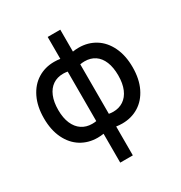

<svg xmlns="http://www.w3.org/2000/svg" viewBox="-212 -864 1171 1241"><g transform="rotate(-30 374.0 -244.0)"><path d="M324 9.5Q302.5 13 279 13Q210.5 13 156.2 -20.5Q102 -54 71 -118Q40 -182 40 -269.5Q40 -357 71 -421.2Q102 -485.5 156.2 -519.2Q210.5 -553 279 -553Q302.5 -553 324 -549.5V-713H418V-549.5Q439.5 -553 463 -553Q531.5 -553 585.8 -519.2Q640 -485.5 671 -421.2Q702 -357 702 -269.5Q702 -182 671 -118Q640 -54 585.8 -20.5Q531.5 13 463 13Q439.5 13 418 9.5V225H324ZM324 -454.5Q306.5 -457.5 291.5 -457.5Q247 -457.5 214.5 -435.5Q182 -413.5 164.5 -371.2Q147 -329 147 -269.5Q147 -210.5 165 -168.5Q183 -126.5 216 -104.5Q249 -82.5 293 -82.5Q310.5 -82.5 324 -85ZM418 -85Q434.5 -82 450 -82Q493.5 -82 526.2 -103.8Q559 -125.5 577 -167.8Q595 -210 595 -269.5Q595 -329.5 577.8 -371.8Q560.5 -414 528.2 -435.8Q496 -457.5 451.5 -457.5Q435.5 -457.5 418 -454.5Z"/></g></svg>

Font: Manrope KiralyPet SmBd KiralyPet
Style: Regular
Weight: 600
Designer: Mikhail Sharanda
Foundry: Mikhail Sharanda
Version: Version 4.502